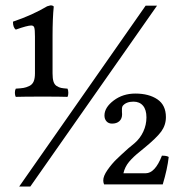

<svg xmlns="http://www.w3.org/2000/svg" viewBox="-20 -678 677 708"><path d="M95.2 -584Q81.1 -584 38.1 -568.8Q27.8 -576.7 27.8 -598.1Q100.1 -622.6 153.8 -654.8Q164.1 -658.2 166 -658.2Q175.3 -658.2 178.2 -653.8Q173.8 -610.8 173.8 -543.9V-407.2Q173.8 -388.7 177.2 -377.4Q180.7 -366.2 189 -360.8Q197.3 -355.5 205.6 -353.8Q213.9 -352.1 229 -351.1Q231.9 -345.2 231.9 -335.7Q231.9 -326.2 229 -320.8Q199.2 -321.8 140.1 -321.8Q67.9 -321.8 38.1 -320.8Q35.2 -325.7 34.9 -335.2Q34.7 -344.7 38.1 -351.1Q56.6 -352.1 66.7 -353.8Q76.7 -355.5 87.9 -360.8Q99.1 -366.2 104 -377.4Q108.9 -388.7 108.9 -407.2V-543Q108.9 -568.4 106.4 -576.2Q104 -584 95.2 -584ZM50.8 9.8 517.1 -657.2H559.1L91.8 9.8ZM365.2 -252Q365.2 -281.7 399.2 -307.4Q433.1 -333 479 -333Q528.8 -333 560.3 -311.8Q591.8 -290.5 591.8 -246.1Q591.8 -216.8 574.5 -192.9Q557.1 -168.9 507.8 -128.9L497.1 -120.1Q471.2 -99.6 455.8 -81.1Q440.4 -62.5 435.1 -39.1H517.1Q551.8 -39.1 577.1 -104Q595.7 -104 602.1 -99.1Q597.2 -54.7 580.1 2H363.8Q360.8 -5.4 360.8 -12.2Q360.4 -28.3 376.2 -51Q392.1 -73.7 409.2 -90.3Q426.3 -106.9 453.1 -130.9L476.1 -149.9Q497.1 -168 508.5 -192.9Q520 -217.8 520 -245.1Q520 -273.4 507.3 -288.3Q494.6 -303.2 472.2 -303.2Q444.8 -303.2 432.1 -287.1Q430.2 -283.2 429.7 -278.1Q429.2 -272.9 429.7 -265.1Q430.2 -257.3 430.2 -256.8Q430.2 -240.2 420.2 -231.2Q410.2 -222.2 393.1 -222.2Q380.4 -222.2 372.8 -230.5Q365.2 -238.8 365.2 -252Z"/></svg>

Font: Common Serif Medium
Style: Regular
Weight: 500
Designer: Philipp H. Poll, Khaled Hosny
Foundry: Stefan Peev, Context Ltd.
Version: Version 1.026